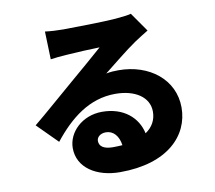

<svg xmlns="http://www.w3.org/2000/svg" viewBox="-89 -886 1177 1049"><g transform="rotate(-10 500.0 -361.0)"><path d="M480 -81C430 -81 404 -98 404 -129C404 -149 423 -168 455 -168C496 -168 525 -135 532 -83C515 -82 498 -81 480 -81ZM702 -782C689 -778 661 -774 614 -770C555 -765 377 -762 324 -762C291 -762 254 -764 223 -768L228 -613C252 -617 287 -620 317 -622C370 -626 452 -630 502 -631C454 -588 373 -519 318 -472C260 -423 147 -323 84 -272L195 -161C288 -278 397 -366 542 -366C651 -366 728 -316 728 -235C728 -190 708 -152 668 -125C649 -215 572 -282 454 -282C342 -282 262 -201 262 -114C262 -5 364 60 495 60C760 60 886 -75 886 -230C886 -386 752 -490 582 -490C558 -490 539 -489 513 -484C567 -526 644 -590 700 -628C725 -645 750 -660 776 -676Z"/></g></svg>

Font: Noto Sans T Chinese Black
Style: Bold
Weight: 900
Designer: Ryoko NISHIZUKA (kana & ideographs); Paul D. Hunt (Latin, Greek & Cyrillic); Wenlong ZHANG (bopomofo); Sandoll Communica
Foundry: Adobe Systems Incorporated
Version: Version 1.000;PS 1;hotconv 1.0.78;makeotf.lib2.5.61930